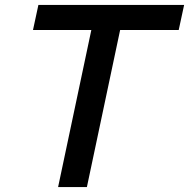

<svg xmlns="http://www.w3.org/2000/svg" viewBox="-20 -760 768 780"><path d="M216 0 351 -638H114L136 -740H728L706 -638H468L333 0Z"/></svg>

Font: Be Vietnam Pro Medium
Style: Italic
Weight: 500
Italic angle: -12°
Designer: Lam Bao, Tony Le, Vietanh Nguyen
Foundry: Yellow Type Foundry
Version: Version 1.002; ttfautohint (v1.8.3)